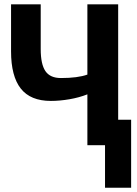

<svg xmlns="http://www.w3.org/2000/svg" viewBox="-20 -679 640 898"><path d="M593.3 -119.1V199.2H471.2V0H388.7V-237.8Q350.6 -222.7 304.9 -214.8Q259.3 -207 217.8 -207Q122.6 -207 77.1 -264.9Q31.7 -322.8 31.7 -439V-658.7H170.4V-449.2Q170.4 -378.9 192.4 -346.4Q214.4 -314 265.1 -314Q343.3 -314 388.7 -330.1V-658.7H532.7V-119.1Z"/></svg>

Font: Liberation Mono
Style: Bold
Weight: 700
Monospace: yes
Designer: Steve Matteson
Foundry: Ascender Corporation
Version: Version 2.1.5